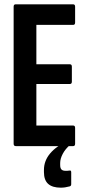

<svg xmlns="http://www.w3.org/2000/svg" viewBox="-20 -675 402 887"><path d="M53 0Q43 0 43 -11V-644Q43 -655 52 -655H318Q327 -655 327 -644V-571Q327 -560 318 -560H148V-378H303Q312 -378 312 -367V-298Q312 -287 303 -287H148V-95H318Q327 -95 327 -84V-11Q327 0 318 0ZM261 192Q222 192 202.5 174.5Q183 157 183 120V110Q183 68 211.5 34Q240 0 292 -23L302 -10L303 -5Q282 13 270 35.5Q258 58 258 78V87Q258 102 264 108Q270 114 282 114Q286 114 291 114Q296 114 301 113Q309 111 309 121V176Q309 184 302 186Q291 189 281 190.5Q271 192 261 192Z"/></svg>

Font: Sofia Sans Extra Condensed
Style: Bold
Weight: 700
Designer: Botio Nikoltchev, Ani Petrova
Foundry: lettersoup
Version: Version 4.101